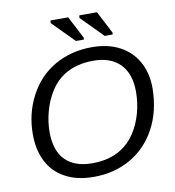

<svg xmlns="http://www.w3.org/2000/svg" viewBox="-95 -967 968 1061"><g transform="rotate(-10 389.0 -436.5)"><path d="M458 -698.2Q548.3 -698.2 613.8 -663.6Q679.2 -628.9 714.6 -565.4Q750 -502 750 -415.5Q748 -285.6 695.3 -189.5Q643.1 -93.8 552.2 -42Q461.4 9.8 346.2 9.8Q248 9.8 180.2 -29.8Q119.1 -64.5 86.7 -128.4Q54.2 -192.4 54.2 -279.8Q54.2 -397 106 -494.6Q157.2 -592.3 249.5 -645.3Q341.8 -698.2 458 -698.2ZM453.6 -623Q356.4 -623 288.1 -579.6Q242.7 -550.8 211.4 -501.5Q180.2 -452.1 163.8 -393.1Q147.5 -334 147.5 -274.9Q147.5 -172.9 199.5 -119.4Q251.5 -65.9 350.6 -65.9Q446.8 -65.9 514.6 -108.4Q559.6 -136.7 591.3 -184.3Q623 -231.9 639.9 -291.5Q656.7 -351.1 656.7 -413.6Q656.7 -514.6 603.8 -568.8Q550.8 -623 453.6 -623ZM424.3 -756.8 422.4 -747.1H378.4L257.8 -869.1L259.8 -883.3H358.9ZM585.9 -756.8 584 -747.1H540L419.4 -869.1L421.4 -883.3H520.5Z"/></g></svg>

Font: Arimo
Style: Italic
Weight: 400
Italic angle: -12°
Designer: Steve Matteson
Foundry: Monotype Imaging Inc.
Version: Version 1.33